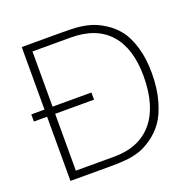

<svg xmlns="http://www.w3.org/2000/svg" viewBox="-129 -857 978 984"><g transform="rotate(-20 360.5 -365.0)"><path d="M347 -389V-350H135V-40H343Q481 -40 554 -127Q627 -214 627 -377Q627 -528 555 -609Q483 -690 343 -690H135V-389ZM19 -350V-389H91V-730H309Q359 -730 386 -728Q425 -725 460.5 -715.5Q496 -706 536 -681Q576 -656 605 -619.5Q634 -583 653 -520.5Q672 -458 672 -378Q672 -293 653 -227Q634 -161 606 -122Q578 -83 539.5 -56Q501 -29 468.5 -18.5Q436 -8 401 -4Q365 0 309 0H91V-350Z"/></g></svg>

Font: Nacelle UltraLight
Style: Regular
Weight: 200
Designer: Sora Sagano
Foundry: Sora Sagano
Version: Version 1.000;FEAKit 1.0